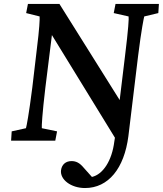

<svg xmlns="http://www.w3.org/2000/svg" viewBox="-20 -710 822 969"><path d="M409 239C527 239 607 140 628 -23L677 -428C694 -564 706 -620 708 -627L779 -644L782 -690H563L554 -644L629 -627C631 -620 628 -564 611 -428L584 -205L280 -690H121L112 -644L180 -627C181 -613 179 -566 166 -463L143 -268C126 -134 114 -72 111 -63L39 -47L36 0H259L268 -47L191 -63C190 -73 193 -134 209 -268L242 -533L560 -15L557 4C545 101 500 170 444 183L402 136C382 112 364 103 341 103C312 103 292 120 288 149C282 196 338 239 409 239Z"/></svg>

Font: TPK Tissa Web Medium
Style: Italic
Weight: 500
Italic angle: -7°
Designer: Jacques Le Bailly, Suppakit Chalermlarp | Katatrad Co.,Ltd.
Foundry: Jacques Le Bailly, Cadson Demak Co.,Ltd.
Version: Version 5.000;Glyphs 3.1.2 (3151)